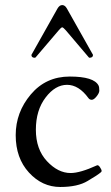

<svg xmlns="http://www.w3.org/2000/svg" viewBox="-20 -727 439 758"><path d="M42 0ZM347.2 -510.3Q347.2 -499 333 -499Q331.5 -499 330.1 -501L240.2 -606.9Q229.5 -619.1 225.6 -619.1Q221.7 -619.1 211.4 -606.9L121.1 -501Q119.6 -499 117.2 -499Q104 -499 104 -510.3L207 -693.4Q214.8 -707 225.6 -707Q236.3 -707 244.1 -693.4ZM362.8 -74.2Q368.2 -76.7 374.8 -66.7Q381.3 -56.6 381.3 -52.7Q381.3 -49.8 378.9 -47.4Q366.2 -36.1 326.2 -12.7Q287.1 11.2 217.8 11.2Q146.5 11.2 94.2 -45.9Q42 -103 42 -193.4Q42 -283.7 101.6 -354.2Q161.1 -424.8 255.4 -424.8Q351.1 -424.8 369.1 -389.2Q372.1 -383.3 372.1 -369.1Q372.1 -359.9 361.3 -346.4Q350.6 -333 342.3 -333Q334 -333 329.1 -339.8Q291 -392.1 244.6 -392.1Q198.2 -392.1 160.2 -342.3Q121.6 -292 121.6 -214.8Q121.6 -137.7 165.3 -90.8Q209 -43.9 258.8 -43.9Q296.4 -43.9 362.8 -74.2Z"/></svg>

Font: Junicode
Style: Regular
Weight: 400
Designer: Peter S. Baker
Foundry: Briery Creek Software
Version: Version 0.7.2